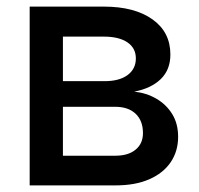

<svg xmlns="http://www.w3.org/2000/svg" viewBox="-20 -561 602 581"><path d="M69.8 0V-541H294.4Q387.2 -541 441.4 -502.4Q495.6 -463.9 495.6 -396Q495.6 -350.1 466.6 -321.8Q437.5 -293.5 386.2 -283.7Q422.9 -279.8 452.9 -262.5Q482.9 -245.1 501 -216.1Q519 -187 519 -147Q519 -103.5 496.6 -70.3Q474.1 -37.1 431.9 -18.6Q389.6 0 329.6 0ZM170.4 -89.8H329.1Q368.2 -89.8 390.4 -108.2Q412.6 -126.5 412.6 -158.2Q412.6 -195.8 390.4 -216.8Q368.2 -237.8 329.1 -237.8H170.4ZM170.4 -315.4H296.4Q341.3 -315.4 366.2 -334Q391.1 -352.5 391.1 -384.3Q391.1 -415.5 365.5 -432.9Q339.8 -450.2 294.4 -450.2H170.4Z"/></svg>

Font: Inter 17pt Medium
Style: Regular
Weight: 500
Version: Version 4.001;git-66647c0bb